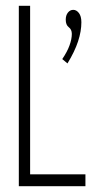

<svg xmlns="http://www.w3.org/2000/svg" viewBox="-20 -643 353 663"><path d="M45 0V-623H84V-41H275V0ZM213 -424 195 -439Q212 -464 220 -486Q228 -508 228 -526Q228 -541 217.5 -549Q207 -557 207 -575Q207 -590 214.5 -599.5Q222 -609 233 -609Q244 -609 252.5 -598Q261 -587 261 -566Q261 -535 249.5 -500Q238 -465 213 -424Z"/></svg>

Font: Inconsolata ExtraCondensed Light
Style: Regular
Weight: 300
Width: 2
Monospace: yes
Designer: Raph Levien, Cyreal, Brenton Simpson
Foundry: Raph Levien, Cyreal, Google
Version: Version 3.100; ttfautohint (v1.8.4.7-5d5b)